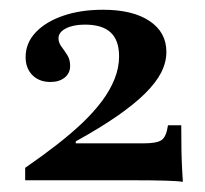

<svg xmlns="http://www.w3.org/2000/svg" viewBox="-20 -714 413 386"><path d="M347.6 -348.4Q339.5 -350 313.7 -350.8Q287.9 -351.6 242.7 -351.6H30.6V-376.6Q64.5 -400 93.1 -422.2Q121.8 -444.4 145.2 -466.5Q168.5 -488.7 185.1 -510.9Q201.6 -533.1 210.5 -555.6Q219.4 -578.2 219.4 -600.8Q219.4 -633.1 202.4 -648.8Q185.5 -664.5 150.8 -664.5Q127.4 -664.5 112.5 -656.9Q97.6 -649.2 97.6 -637.1Q97.6 -628.2 103.6 -620.2Q109.7 -612.1 115.3 -603.2Q121 -594.4 121 -581.5Q121 -566.9 110.1 -558.1Q99.2 -549.2 81.5 -549.2Q58.9 -549.2 45.2 -562.9Q31.5 -576.6 31.5 -599.2Q31.5 -627.4 51.6 -648.8Q71.8 -670.2 106.9 -682.3Q141.9 -694.4 187.1 -694.4Q246.8 -694.4 280.6 -671.8Q314.5 -649.2 314.5 -609.7Q314.5 -588.7 304 -568.1Q293.5 -547.6 271.4 -525.8Q249.2 -504 214.9 -480.2Q180.6 -456.5 132.3 -429.8V-425.8H268.5Q296 -425.8 305.2 -432.7Q314.5 -439.5 317.7 -462.1H344.4Q344.4 -432.3 344.8 -411.7Q345.2 -391.1 346 -376.6Q346.8 -362.1 347.6 -348.4Z"/></svg>

Font: Playfair SemiBold
Style: Regular
Weight: 600
Designer: Claus Eggers Sørensen
Foundry: Claus Eggers Sørensen
Version: Version 2.001;gftools[0.9.30]